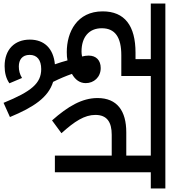

<svg xmlns="http://www.w3.org/2000/svg" viewBox="45 -707 951 1081"><g transform="rotate(90 520.5 -166.5)"><path d="M559 289 639 253C583 118 528 37 441 10C422 -28 408 -62 396 -96C430 -115 448 -141 448 -174C448 -219 415 -258 363 -258C320 -258 293 -233 293 -190C293 -178 295 -165 298 -153C288 -151 279 -150 270 -150C190 -150 139 -191 139 -264C139 -339 190 -374 291 -374H408V-540H503V-622H0V-540H313V-454H277C125 -454 44 -393 44 -269C44 -125 160 -67 273 -67C291 -67 306 -68 320 -71C326 -49 333 -25 342 0C254 8 203 59 203 141C203 227 259 283 352 283C389 283 422 275 449 256L419 185C398 198 377 203 354 203C318 203 289 185 289 142C289 100 318 77 369 77C449 77 495 132 559 289Z M950 -540H1041V-622H494V-540H856V-402H725C605 -402 532 -351 532 -240C532 -153 579 -73 658 16L730 -37C663 -111 627 -167 627 -228C627 -294 668 -320 739 -320H856V0H950Z"/></g></svg>

Font: Noto Sans Devanagari SemiCondensed Medium
Style: Regular
Weight: 500
Width: 4
Designer: Jelle Bosma - Monotype Design Team
Foundry: Monotype Imaging Inc.
Version: Version 2.004